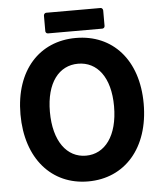

<svg xmlns="http://www.w3.org/2000/svg" viewBox="-57 -862 788 936"><g transform="rotate(-5 337.0 -394.5)"><path d="M337 24C516 24 639 -113 639 -330C639 -546 516 -678 337 -678C159 -678 36 -546 36 -330C36 -113 159 24 337 24ZM337 -102C244 -102 180 -186 180 -330C180 -473 244 -552 337 -552C430 -552 494 -473 494 -330C494 -186 430 -102 337 -102ZM192 -724C192 -719 196 -712 204 -712H470C475 -712 482 -716 482 -724V-800C482 -805 478 -813 470 -813H204C199 -813 192 -808 192 -800Z"/></g></svg>

Font: Falling Sky
Style: Bd
Weight: 700
Designer: Paul D. Hunt
Foundry: Adobe Systems Incorporated
Version: Version 1.02